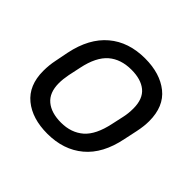

<svg xmlns="http://www.w3.org/2000/svg" viewBox="-133 -670 829 829"><g transform="rotate(45 282.0 -255.5)"><path d="M100.1 -36.6Q43.9 -82.5 43.9 -170.9Q43.9 -206.1 50.8 -238.8L63 -300.8Q85.4 -409.2 151.4 -464.8Q216.8 -520 316.9 -520Q408.7 -520 464.8 -475.1Q521 -430.2 521 -340.8Q521 -310.1 513.2 -272.9L500 -210.9Q478 -100.6 412.1 -45.9Q346.7 8.8 248 8.8Q155.8 8.8 100.1 -36.6ZM358.9 -102.5Q398.9 -137.7 416 -219.2L428.2 -274.9Q434.1 -300.8 434.1 -331.1Q434.1 -389.6 400.9 -417Q368.2 -443.8 310.1 -443.8Q245.6 -443.8 205.1 -409.2Q163.6 -373.5 147 -293L134.8 -235.8Q128.9 -205.1 128.9 -181.2Q128.9 -123 163.1 -94.7Q196.8 -66.9 255.9 -66.9Q317.9 -66.9 358.9 -102.5Z"/></g></svg>

Font: D-DIN Exp
Style: DINExp-Italic
Weight: 400
Width: 7
Italic angle: -12°
Designer: Charles Nix
Foundry: Datto Inc.
Version: Version 1.00